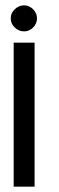

<svg xmlns="http://www.w3.org/2000/svg" viewBox="-20 -560 221 716"><path d="M31 136V-401H109V136ZM70 -443Q50 -443 35 -457.5Q20 -472 20 -492Q20 -511 35 -525.5Q50 -540 70 -540Q89 -540 103.5 -525.5Q118 -511 118 -492Q118 -472 103.5 -457.5Q89 -443 70 -443Z"/></svg>

Font: Stick No Bills ExtraLight
Style: Regular
Weight: 400
Version: Version 2.000